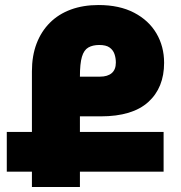

<svg xmlns="http://www.w3.org/2000/svg" viewBox="-20 -744 721 764"><path d="M107 0V-460Q107 -522 125.5 -570.5Q144 -619 178.5 -653.5Q213 -688 262 -706Q311 -724 372 -724Q455 -724 513.5 -693.5Q572 -663 602.5 -611Q633 -559 633 -494Q633 -395 570 -338Q507 -281 381 -281H298V0ZM298 -439H378Q408 -439 424.5 -453Q441 -467 441 -495Q441 -513 435.5 -529Q430 -545 416 -555Q402 -565 375 -565Q349 -565 331.5 -555Q314 -545 306 -518Q298 -491 298 -439ZM7 -219H631V-61H7Z"/></svg>

Font: Noto Sans Armenian Black
Style: Regular
Weight: 900
Version: Version 2.007